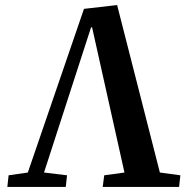

<svg xmlns="http://www.w3.org/2000/svg" viewBox="-20 -739 736 759"><path d="M9 0 14 -46 90 -57 312 -704 443 -719 612 -57 693 -46 688 0H386L392 -46L472 -57L344 -631H340L154 -57L245 -46L240 0Z"/></svg>

Font: Literata 36pt SemiBold
Style: Italic
Weight: 600
Italic angle: -2°
Designer: Latin by Veronika Burian and Jose Scaglione. Greek by Irene Vlachou. Cyrillic by Vera Evstafieva
Foundry: TypeTogether
Version: Version 3.002